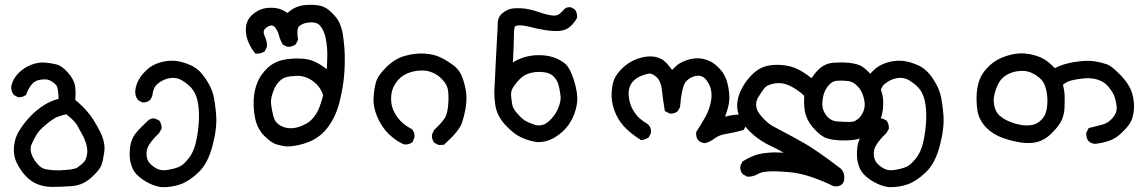

<svg xmlns="http://www.w3.org/2000/svg" viewBox="-20 -479 4698 792"><path d="M191.4 292Q175.3 291.5 160.9 288.6Q146.5 285.6 133.3 280.3Q105.5 269 83.5 244.1Q76.2 236.3 70.1 227.8Q64 219.2 58.3 210Q52.7 200.7 48.3 191.4Q34.2 161.1 37.6 125Q39.1 113.3 41.7 102.1Q44.4 90.8 49.1 79.8Q53.7 68.8 60.1 59.1Q78.1 29.3 104.2 2Q130.4 -25.4 161.6 -45.4Q175.8 -54.2 190.9 -60.8Q206.1 -67.4 221.7 -71.3Q221.7 -83.5 220.7 -93.5Q219.7 -103.5 218.3 -110.4Q216.8 -117.2 215.1 -121.8Q213.4 -126.5 210.9 -128.4Q208 -131.8 204.6 -134.8Q201.2 -137.7 197.8 -140.1Q194.3 -142.6 190.9 -144.5Q187.5 -146.5 183.6 -148.4Q169.9 -153.8 145.5 -149.9Q122.6 -146.5 109.4 -128.9Q94.7 -109.9 89.4 -91.8L88.4 -88.9L85.9 -86.9Q80.1 -82 72.3 -79.8Q64.5 -77.6 56.2 -78.1H53.7L52.2 -79.1L39.6 -85.9L37.6 -86.9L36.6 -88.4Q25.4 -102.1 26.4 -121.6V-122.6V-123Q31.7 -150.9 54.7 -175.8Q77.6 -199.7 108.9 -211.9Q140.1 -223.6 168.5 -220.7Q177.2 -219.7 185.3 -218.5Q193.4 -217.3 200.4 -216.1Q207.5 -214.8 213.9 -212.9Q234.9 -208 260.7 -179Q286.6 -149.9 290 -121.1Q293 -97.2 290.5 -66.9Q324.7 -38.6 346.7 -10.7Q369.6 18.1 392.1 62.5Q415.5 108.9 410.2 147Q407.7 165 404.8 178.7Q401.9 192.4 398.4 202.1Q391.1 222.2 356.9 253.4Q322.3 284.7 277.8 288.6Q235.8 292 191.4 292ZM296.4 213.9Q325.7 193.4 331.1 182.6Q337.4 170.9 339.4 155.3Q341.8 140.1 336.9 120.1Q335.9 115.7 334.5 111.6Q333 107.4 331.5 103.3Q330.1 99.1 328.4 94.7Q326.7 90.3 324.5 85.9Q322.3 81.5 319.8 77.1Q308.1 54.7 297.4 36.1Q288.1 20 253.4 -7.8Q230 -2.4 213.9 4.4Q205.6 8.3 193.8 16.4Q182.1 24.4 168 36.1Q139.6 60.1 129.9 78.1Q124.5 87.4 119.9 96.4Q115.2 105.5 111.3 113.8Q105 127.4 106.9 142.1Q107.4 145.5 107.9 148.4Q108.4 151.4 109.4 154.5Q110.4 157.7 111.6 160.6Q112.8 163.6 114 166.5Q115.2 169.4 117.2 172.4Q121.1 180.2 126.7 187.7Q132.3 195.3 140.1 203.1Q146.5 210.4 155.8 214.8Q165 219.2 177.2 220.7Q203.6 224.6 225.6 223.6Q236.8 223.1 246.8 222.4Q256.8 221.7 265.6 220.7Q268.1 220.7 270.8 220.2Q273.4 219.7 276.1 219.2Q278.8 218.8 281.5 218Q284.2 217.3 286.6 216.8Q289.1 216.3 291.5 215.6Q293.9 214.8 296.4 213.9Z M646 293Q632.8 291 620.1 287.1Q607.4 283.2 595.7 277.3Q572.8 266.1 553.7 250Q533.7 233.4 525.4 212.4Q517.6 192.9 515.6 172.9Q513.7 153.3 516.1 130.9Q519 107.4 529.5 86.4Q540 65.4 587.4 21.5Q600.1 7.3 618.7 9.8L620.1 10.3L621.1 10.7L633.8 16.6L636.2 17.6L637.7 19.5Q647.5 33.2 646.5 50.3V52.7L645 54.7L637.2 68.4L636.7 69.8L635.7 70.8Q610.4 94.2 595.7 117.2Q582.5 138.2 584.5 159.7Q585.4 170.9 588.6 179.4Q591.8 188 597.2 193.8Q608.9 207 627 216.8Q644.5 226.1 668.9 222.2Q695.8 218.3 716.8 210Q726.1 206.5 736.8 197.3Q747.6 188 759.3 172.9Q782.7 142.6 792 89.8Q801.8 36.1 800.8 -8.3Q799.8 -51.8 790 -80.1Q780.8 -107.4 758.8 -127Q751 -133.8 743.7 -138.9Q736.3 -144 729.7 -147.9Q723.1 -151.9 717.3 -153.8Q699.2 -160.6 675.8 -155.8Q651.9 -150.9 631.3 -134.3Q611.8 -119.1 608.4 -85L607.9 -83L607.4 -81.5L600.6 -68.8L599.6 -66.9L598.1 -65.9Q592.3 -60.5 584.7 -58.3Q577.1 -56.2 568.8 -56.6H566.4L564.9 -57.6L552.2 -64.5L550.3 -65.4L548.8 -67.4Q534.7 -85 538.6 -110.4Q542.5 -133.3 553.7 -152.3Q557.1 -158.7 562 -165.3Q566.9 -171.9 572.8 -178.2Q578.6 -184.6 585.4 -190.9Q607.4 -211.9 641.6 -221.7Q676.3 -231.4 707 -227.5Q722.2 -225.6 737.5 -220.9Q752.9 -216.3 768.6 -209Q801.3 -194.3 827.6 -155.3Q853 -117.2 859.9 -86.9Q867.2 -57.1 871.6 -4.9Q876 48.8 856.9 121.1Q837.9 194.8 799.3 231.4Q761.2 268.1 724.6 281.2Q688 293.9 647.5 293H646.5Z M1158.7 125Q1151.9 124 1145.3 122.6Q1138.7 121.1 1132.3 119.6Q1126 118.2 1119.6 116.2Q1099.6 110.4 1071.3 82.5Q1043 54.7 1033.2 12.7Q1030.3 -0.5 1028.6 -13.9Q1026.9 -27.3 1026.4 -40.5Q1025.9 -53.7 1026.4 -66.9Q1028.3 -106.4 1042 -139.2Q1048.3 -155.3 1058.8 -170.2Q1069.3 -185.1 1083 -198.2Q1097.2 -211.4 1114 -220Q1130.9 -228.5 1149.9 -232.4Q1187 -239.3 1221.2 -237.3Q1232.9 -236.8 1243.4 -235.1Q1253.9 -233.4 1263.2 -230.5Q1272.5 -227.5 1280.8 -223.6Q1299.8 -214.8 1328.1 -193.8Q1330.1 -229 1330.1 -254.9Q1330.1 -271 1328.6 -286.6Q1327.1 -302.2 1324.2 -316.9Q1323.2 -324.2 1321.3 -331.1Q1319.3 -337.9 1317.1 -343.8Q1314.9 -349.6 1312.3 -355Q1309.6 -360.4 1306.6 -364.7Q1295.9 -381.8 1281.2 -384.8Q1264.6 -388.7 1244.6 -384.8Q1225.6 -381.3 1213.4 -370.1Q1202.6 -359.9 1209 -317.9L1209.5 -314.9L1208 -312L1201.2 -298.3L1200.2 -296.4L1198.2 -294.9Q1184.6 -285.2 1166.5 -286.1H1164.6L1162.6 -287.1L1148.9 -293.9L1146.5 -295.4L1145 -297.9Q1141.1 -304.2 1138.4 -310.8Q1135.7 -317.4 1133.3 -324Q1130.9 -330.6 1129.4 -337.4Q1127 -346.2 1123 -353.5Q1119.1 -360.8 1113.8 -367.2Q1105.5 -376.5 1093.8 -373Q1086.4 -370.6 1080.8 -366.7Q1075.2 -362.8 1070.8 -357.4Q1064 -348.1 1071.8 -330.1Q1077.6 -317.4 1079.8 -306.6Q1082 -295.9 1081.1 -286.6L1080.6 -285.2L1080.1 -283.7L1073.2 -270L1072.3 -267.6L1069.8 -266.1Q1055.2 -256.8 1037.6 -257.8L1033.2 -258.3L1030.3 -261.7Q1011.7 -286.1 1002 -312Q992.2 -338.4 994.6 -367.7Q995.6 -377.9 999 -387Q1002.4 -396 1008.1 -404.1Q1013.7 -412.1 1021.5 -418.9Q1032.7 -428.7 1044.9 -435.1Q1057.1 -441.4 1069.8 -444.3Q1094.2 -449.2 1120.6 -445.3Q1143.6 -441.4 1166 -425.3Q1180.7 -439.5 1197.8 -447.3Q1208 -452.1 1219 -454.8Q1230 -457.5 1241.7 -458.5Q1263.7 -460 1285.6 -458Q1309.1 -455.6 1327.1 -444.3Q1330.1 -442.4 1333 -440.2Q1335.9 -438 1339.1 -435.3Q1342.3 -432.6 1345.2 -429.9Q1348.1 -427.2 1351.3 -423.8Q1354.5 -420.4 1357.9 -417Q1361.3 -413.6 1364.3 -409.7Q1375 -397.5 1382.1 -380.6Q1389.2 -363.8 1393.1 -343.3Q1394 -336.4 1395.3 -329.6Q1396.5 -322.8 1397.2 -315.7Q1397.9 -308.6 1398.7 -301.5Q1399.4 -294.4 1400.1 -287.1Q1400.9 -279.8 1401.1 -272.5Q1401.4 -265.1 1401.9 -257.8Q1403.3 -212.4 1399.4 -166.5Q1395.5 -120.6 1381.8 -63.5Q1368.7 -5.9 1336.9 39.6Q1305.2 85.9 1253.9 106.4Q1229 116.2 1205.6 120.8Q1182.1 125.5 1160.2 125H1159.2ZM1237.3 34.2Q1258.3 24.4 1273.9 4.9Q1290 -15.6 1298.3 -38.6Q1302.2 -49.8 1306.2 -61.8Q1310.1 -73.7 1313 -85.9Q1304.7 -112.8 1286.1 -131.3Q1266.1 -150.9 1245.1 -158.9Q1224.1 -167 1200.2 -166Q1175.3 -165 1158.7 -160.2Q1153.3 -158.7 1148.7 -156.2Q1144 -153.8 1139.4 -150.1Q1134.8 -146.5 1130.9 -142.1Q1117.7 -127.4 1110.8 -111.3Q1104 -94.7 1100.1 -79.1Q1096.7 -64.9 1098.6 -46.4Q1100.6 -27.3 1107.9 1.5Q1114.7 26.9 1136.7 39.1Q1159.7 51.8 1185.1 49.8Q1193.4 49.3 1202.1 47.4Q1210.9 45.4 1219.5 42.2Q1228 39.1 1236.8 34.2Z M1787.6 118.2 1773.9 111.3 1772 110.4 1770.5 108.4Q1765.6 102.1 1763.4 94.2Q1761.2 86.4 1761.7 77.6V75.7L1762.7 74.2L1769.5 59.6L1770 57.6L1771.5 56.6Q1792.5 36.6 1804.9 21.5Q1817.4 6.3 1819.8 -1.5Q1823.2 -11.2 1825.4 -22Q1827.6 -32.7 1828.6 -44.9Q1831.1 -69.3 1829.6 -92.8Q1828.1 -114.7 1821.3 -127.9Q1814.5 -141.6 1798.3 -157.2Q1782.7 -172.4 1761.2 -180.7Q1739.7 -189.5 1712.9 -188Q1685.5 -186.5 1664.1 -177.7Q1660.6 -176.3 1657.2 -174.8Q1653.8 -173.3 1650.6 -171.6Q1647.5 -169.9 1644.5 -168Q1641.6 -166 1638.7 -164.1Q1635.7 -162.1 1633.3 -159.9Q1630.9 -157.7 1628.4 -155.3Q1613.3 -141.6 1603 -119.6Q1592.8 -97.7 1593.3 -69.1Q1593.8 -40.5 1605.5 -18.1Q1617.2 4.9 1634.3 22Q1651.4 39.1 1678.7 53.7L1680.2 54.7L1681.6 56.6Q1691.9 69.3 1689.5 88.4L1689 89.4L1688.5 90.8L1682.6 104.5L1681.6 106.4L1680.2 107.9Q1666 119.6 1645 116.2L1643.6 115.7L1642.6 115.2Q1627.9 108.4 1613.5 98.4Q1599.1 88.4 1584.5 74.7Q1555.2 46.9 1537.1 4.9Q1518.6 -37.1 1521 -76.2Q1523.4 -113.8 1530.8 -139.6Q1538.1 -167 1574.2 -202.6Q1592.3 -220.2 1612.1 -232.2Q1631.8 -244.1 1653.8 -249.5Q1696.3 -260.7 1733.2 -257.8Q1770 -254.9 1793.9 -243.7Q1805.7 -238.3 1818.6 -230.7Q1831.5 -223.1 1845.7 -212.9Q1856 -206.1 1864 -197.5Q1872.1 -189 1878.2 -178.7Q1884.3 -168.5 1888.2 -156.7Q1899.4 -124.5 1902.8 -98.1Q1906.2 -71.3 1900.9 -34.7Q1895 1.5 1883.8 31.7Q1871.6 63.5 1814 115.7L1811.5 118.2H1808.1L1792.5 119.1H1790Z M2195.8 107.4Q2161.1 102.1 2130.4 87.9Q2098.6 73.2 2064.9 37.1Q2030.8 -0.5 2023.9 -41Q2017.6 -79.6 2019.5 -113.8Q2020.5 -130.4 2022 -157.2Q2023.4 -184.1 2024.9 -221.2Q2028.3 -295.4 2030.8 -331.1Q2033.2 -366.7 2033.2 -384.3Q2033.2 -391.6 2035.2 -398.4Q2037.1 -405.3 2040.8 -411.1Q2044.4 -417 2049.8 -422.4Q2055.2 -426.8 2060.3 -430.4Q2065.4 -434.1 2071 -437Q2076.7 -439.9 2082 -441.4Q2098.6 -446.3 2129.9 -444.8Q2161.1 -443.4 2200.7 -429.7Q2238.3 -417 2259.3 -415Q2268.6 -414.1 2275.6 -415.8Q2282.7 -417.5 2288.1 -421.9Q2293.9 -426.8 2298.3 -430.9Q2302.7 -435.1 2305.2 -438Q2313.5 -450.7 2332.5 -449.2H2335L2336.4 -448.2L2349.1 -441.4L2351.6 -439.9L2352.5 -438Q2361.3 -425.8 2360.4 -407.7V-405.8L2359.4 -403.8Q2351.6 -388.7 2335 -372.1Q2316.9 -354 2288.1 -351.6Q2261.2 -349.6 2227.5 -355Q2194.3 -360.4 2163.1 -368.7Q2133.8 -376 2116.2 -374Q2104 -373 2102.5 -365.7Q2099.6 -352.5 2099.6 -321.8Q2099.6 -293.5 2095.7 -221.2Q2107.9 -229 2119.1 -234.1Q2130.4 -239.3 2142.1 -242.7Q2173.3 -252 2205.1 -251.5Q2236.8 -251 2261.2 -243.2Q2266.1 -241.7 2271 -239.7Q2275.9 -237.8 2280.5 -235.6Q2285.2 -233.4 2289.8 -230.7Q2294.4 -228 2298.8 -225.3Q2303.2 -222.7 2307.6 -219.2Q2330.6 -202.1 2347.7 -147.5Q2364.3 -93.8 2360.8 -59.1Q2357.4 -24.9 2341.8 7.8Q2326.2 41 2299.8 64.5Q2287.1 75.7 2274.4 84Q2261.7 92.3 2250 97.2Q2225.6 107.4 2197.3 107.4H2196.8ZM2227.1 33.2Q2246.6 21.5 2261.7 2.4Q2277.3 -16.6 2286.1 -42Q2294.9 -66.4 2292 -86.4Q2289.1 -108.4 2283.7 -129.9Q2281.7 -136.2 2279.1 -142.1Q2276.4 -147.9 2272.7 -153.1Q2269 -158.2 2264.6 -162.6Q2251 -175.8 2234.4 -179.2Q2228 -180.7 2221.7 -181.4Q2215.3 -182.1 2208.5 -182.4Q2201.7 -182.6 2194.3 -182.1Q2172.9 -180.7 2153.3 -172.9Q2144 -169.4 2135 -162.4Q2126 -155.3 2116.7 -145Q2098.1 -123.5 2092.3 -110.4Q2086.9 -98.1 2088.4 -82.5Q2089.8 -64.9 2093.3 -46.4Q2096.2 -29.8 2115.7 -8.8Q2135.7 13.7 2149.9 21Q2165 28.8 2187 36.1Q2196.8 39.1 2206.5 38.3Q2216.3 37.6 2227.1 33.2Z M2885.7 111.3Q2872.1 109.9 2861.8 101.1L2861.3 100.6L2860.8 100.1Q2850.6 88.4 2851.6 68.8V66.4L2853 64Q2871.6 35.2 2888.7 4.9Q2904.8 -23.9 2911.1 -53.2Q2918 -82 2913.1 -106.9Q2908.7 -131.3 2891.1 -151.9Q2875 -169.9 2851.6 -166Q2826.2 -161.6 2809.6 -142.6Q2792.5 -123 2785.2 -39.1V-37.1L2784.2 -35.6L2777.3 -22.9L2776.4 -21L2774.4 -19.5Q2761.7 -9.3 2744.6 -10.7H2742.7L2740.7 -11.7L2727.1 -18.6L2722.7 -21L2721.7 -25.9Q2714.8 -65.9 2710.4 -107.9Q2709 -120.6 2705.8 -131.1Q2702.6 -141.6 2698 -149.2Q2693.4 -156.7 2687 -162.1Q2677.2 -170.4 2669.2 -173.6Q2661.1 -176.8 2655.8 -175.3Q2650.4 -174.3 2645 -172.9Q2639.6 -171.4 2634.3 -169.4Q2628.9 -167.5 2623.5 -165.5Q2618.2 -163.1 2613.3 -160.4Q2608.4 -157.7 2604 -154.5Q2599.6 -151.4 2595.7 -147.9Q2592.8 -145.5 2590.3 -142.6Q2587.9 -139.6 2585.7 -136.5Q2583.5 -133.3 2581.5 -129.6Q2579.6 -126 2578.1 -121.6Q2571.3 -106 2573.7 -82.5Q2576.2 -58.1 2584 -39.6Q2592.3 -21 2606.4 -3.4Q2620.6 14.2 2652.8 33.7L2653.8 34.2L2654.8 35.6Q2667.5 49.3 2665 68.8L2664.6 70.3L2664.1 71.8L2657.2 85.4L2655.8 87.9L2653.3 89.4Q2650.4 91.3 2647.5 92.5Q2644.5 93.8 2641.4 95Q2638.2 96.2 2635 97.2Q2631.8 98.1 2628.4 98.6L2625 99.1L2621.6 97.2Q2577.6 68.8 2552.7 41Q2527.3 12.7 2514.2 -23.9Q2501 -61 2502.9 -95.2Q2504.9 -128.9 2513.2 -150.9Q2522 -173.3 2548.3 -198.7Q2574.7 -224.1 2609.9 -236.8Q2645.5 -249 2675.8 -245.6Q2683.6 -244.6 2690.9 -242.4Q2698.2 -240.2 2705.1 -237.1Q2711.9 -233.9 2717.8 -229.2Q2723.6 -224.6 2729 -219.2Q2742.7 -204.1 2752.4 -190.4Q2757.8 -196.3 2763.4 -201.4Q2769 -206.5 2774.4 -211.4Q2791.5 -224.6 2819.8 -232.9Q2834.5 -237.3 2847.9 -238.3Q2861.3 -239.3 2874 -237.3Q2886.2 -234.9 2896.5 -231.4Q2906.7 -228 2915 -223.1Q2931.2 -213.9 2948.7 -195.3Q2954.6 -189 2959.5 -182.4Q2964.4 -175.8 2968 -168.9Q2971.7 -162.1 2974.6 -154.8Q2978.5 -144.5 2981.4 -132.6Q2984.4 -120.6 2986.3 -106.9Q2988.3 -93.3 2988.5 -79.8Q2988.8 -66.4 2986.8 -53.7Q2983.9 -33.2 2970.7 2Q2976.6 1 2981.7 -0.2Q2986.8 -1.5 2991.7 -2.4Q3009.3 -5.9 3027.8 -6.8H3030.8L3032.7 -5.9L3045.4 1L3046.9 2L3047.9 2.9Q3061.5 16.1 3057.6 37.6L3057.1 39.6L3056.6 40.5L3049.8 53.2L3047.9 57.1L3043.5 58.1Q3011.7 67.4 2978 72.8Q2962.4 75.2 2950.2 79.8Q2938 84.5 2928.7 91.3Q2917.5 99.6 2907.7 104.5Q2897.9 109.4 2888.7 111.3H2887.2Z M3416.5 288.1Q3405.8 282.7 3394.8 277.8Q3383.8 272.9 3372.6 268.3Q3361.3 263.7 3349.9 259.3Q3338.4 254.9 3326.7 251Q3304.2 243.2 3281 238Q3257.8 232.9 3234.4 231Q3187.5 226.6 3154.3 228Q3138.7 228.5 3126.7 231.2Q3114.7 233.9 3107.4 238.3Q3087.4 250 3065.4 250H3063L3061 249L3046.4 241.2L3044.4 240.2L3043.5 238.8Q3041 236.3 3039.3 233.4Q3037.6 230.5 3036.4 227.1Q3035.2 223.6 3034.4 220.2Q3033.7 216.8 3033.7 213.1Q3033.7 209.5 3034.2 206.1L3034.7 204.1L3035.2 202.6L3042 189L3043.5 186.5L3045.9 185.1Q3065.9 172.9 3087.4 164.1Q3109.9 154.3 3150.4 150.9Q3176.8 148.4 3212.4 150.9Q3207.5 147.9 3202.6 145.3Q3197.8 142.6 3192.9 139.9Q3188 137.2 3183.1 134.8Q3178.2 132.3 3173.3 129.9Q3168.5 127.4 3163.1 125Q3118.7 104 3088.4 77.6Q3057.6 51.3 3044.9 28.3Q3032.2 5.9 3025.4 -11.7Q3018.6 -31.2 3022 -60.5Q3025.9 -88.9 3043 -119.6Q3059.6 -149.4 3085.4 -174.3Q3112.3 -200.2 3145 -207.5Q3176.3 -213.9 3209.5 -210.4Q3242.7 -207 3269.5 -194.3Q3292.5 -183.6 3327.6 -156.7Q3334 -166.5 3341.3 -175.5Q3348.6 -184.6 3357.9 -193.4Q3382.3 -217.3 3418 -220.2Q3451.2 -222.7 3479 -220.2Q3493.2 -218.8 3504.6 -216.3Q3516.1 -213.9 3525.4 -210Q3543.9 -202.6 3568.8 -175.8Q3576.7 -167 3583.3 -158.9Q3589.8 -150.9 3595.2 -143.3Q3600.6 -135.7 3604.5 -128.9Q3610.8 -118.2 3614.7 -106.4Q3618.7 -94.7 3621.1 -82Q3625 -57.1 3622.1 -29.3Q3618.7 -1 3609.4 17.6Q3599.6 36.1 3569.8 64.9Q3559.6 74.2 3548.3 81.3Q3537.1 88.4 3525.4 92.5Q3513.7 96.7 3501 98.1Q3465.8 101.6 3438.5 99.6Q3424.3 98.6 3412.8 96.7Q3401.4 94.7 3391.6 91.8Q3384.8 89.8 3377 85.2Q3369.1 80.6 3361.1 74Q3353 67.4 3343.8 58.1Q3315.9 30.8 3304.7 -2Q3294.4 -32.2 3297.4 -84Q3270.5 -109.4 3239.3 -124.5Q3207.5 -140.1 3174.8 -134.8Q3143.1 -129.9 3130.4 -111.8Q3125.5 -105 3121.1 -98.4Q3116.7 -91.8 3112.8 -85.7Q3108.9 -79.6 3105.5 -73.7Q3097.2 -58.6 3099.6 -39.1Q3102.1 -19 3124 4.4Q3147 29.3 3163.6 39.1Q3181.6 48.8 3214.8 66.4Q3248.5 84 3295.4 110.4Q3342.3 136.2 3447.3 215.8L3447.8 216.3L3448.7 216.8Q3465.3 234.9 3462.4 261.7Q3460.4 277.3 3448.7 284.4Q3437 291.5 3419.4 289.1L3418 288.6ZM3511.7 17.1Q3516.1 14.2 3520.3 10.7Q3524.4 7.3 3528.1 3.2Q3531.7 -1 3534.7 -6.1Q3537.6 -11.2 3540.5 -17.1Q3550.3 -40 3545.4 -64Q3540.5 -89.4 3531.7 -104.5Q3529.3 -108.4 3526.9 -111.8Q3524.4 -115.2 3521.5 -118.7Q3518.6 -122.1 3515.1 -125.2Q3511.7 -128.4 3508.3 -131.8Q3495.1 -143.1 3476.1 -145Q3455.1 -147.5 3434.1 -146Q3416 -145 3403.3 -132.3Q3389.2 -119.1 3381.3 -99.6Q3373 -80.1 3372.1 -51.3Q3371.1 -24.9 3389.2 -2Q3395 5.4 3401.9 10.5Q3408.7 15.6 3417 18.6Q3425.3 21.5 3434.6 22Q3451.2 23.4 3464.1 23.7Q3477.1 23.9 3486.8 23.9Q3503.4 23.4 3510.7 17.6H3511.2Z M3646 293Q3632.8 291 3620.1 287.1Q3607.4 283.2 3595.7 277.3Q3572.8 266.1 3553.7 250Q3533.7 233.4 3525.4 212.4Q3517.6 192.9 3515.6 172.9Q3513.7 153.3 3516.1 130.9Q3519 107.4 3529.5 86.4Q3540 65.4 3587.4 21.5Q3600.1 7.3 3618.7 9.8L3620.1 10.3L3621.1 10.7L3633.8 16.6L3636.2 17.6L3637.7 19.5Q3647.5 33.2 3646.5 50.3V52.7L3645 54.7L3637.2 68.4L3636.7 69.8L3635.7 70.8Q3610.4 94.2 3595.7 117.2Q3582.5 138.2 3584.5 159.7Q3585.4 170.9 3588.6 179.4Q3591.8 188 3597.2 193.8Q3608.9 207 3627 216.8Q3644.5 226.1 3668.9 222.2Q3695.8 218.3 3716.8 210Q3726.1 206.5 3736.8 197.3Q3747.6 188 3759.3 172.9Q3782.7 142.6 3792 89.8Q3801.8 36.1 3800.8 -8.3Q3799.8 -51.8 3790 -80.1Q3780.8 -107.4 3758.8 -127Q3751 -133.8 3743.7 -138.9Q3736.3 -144 3729.7 -147.9Q3723.1 -151.9 3717.3 -153.8Q3699.2 -160.6 3675.8 -155.8Q3651.9 -150.9 3631.3 -134.3Q3611.8 -119.1 3608.4 -85L3607.9 -83L3607.4 -81.5L3600.6 -68.8L3599.6 -66.9L3598.1 -65.9Q3592.3 -60.5 3584.7 -58.3Q3577.1 -56.2 3568.8 -56.6H3566.4L3564.9 -57.6L3552.2 -64.5L3550.3 -65.4L3548.8 -67.4Q3534.7 -85 3538.6 -110.4Q3542.5 -133.3 3553.7 -152.3Q3557.1 -158.7 3562 -165.3Q3566.9 -171.9 3572.8 -178.2Q3578.6 -184.6 3585.4 -190.9Q3607.4 -211.9 3641.6 -221.7Q3676.3 -231.4 3707 -227.5Q3722.2 -225.6 3737.5 -220.9Q3752.9 -216.3 3768.6 -209Q3801.3 -194.3 3827.6 -155.3Q3853 -117.2 3859.9 -86.9Q3867.2 -57.1 3871.6 -4.9Q3876 48.8 3856.9 121.1Q3837.9 194.8 3799.3 231.4Q3761.2 268.1 3724.6 281.2Q3688 293.9 3647.5 293H3646.5Z M4495.1 114.3Q4481.4 112.8 4471.2 104L4470.2 103.5L4469.7 102.5Q4460 88.9 4460.9 70.8V68.8L4461.9 66.9L4468.8 53.2L4470.7 49.3L4475.1 48.3Q4502.4 41.5 4528.8 34.7Q4552.2 28.3 4571.3 5.4Q4589.4 -16.6 4585.9 -41.5Q4582.5 -69.3 4574.7 -86.7Q4566.9 -104 4550.3 -123.5Q4542.5 -132.8 4532 -139.4Q4521.5 -146 4507.8 -150.4Q4498.5 -153.3 4489.5 -154.8Q4480.5 -156.2 4471.2 -156.5Q4461.9 -156.7 4452.6 -155.8Q4442.9 -154.8 4433.8 -153.6Q4424.8 -152.3 4416.5 -150.9Q4408.2 -149.4 4400.9 -147.5Q4382.8 -144 4364.7 -129.4Q4366.2 -123 4367.4 -116.9Q4368.7 -110.8 4369.6 -105Q4370.6 -99.1 4371.1 -93.8Q4371.6 -88.4 4371.6 -82.5Q4372.1 -59.6 4371.1 -34.2Q4370.1 -7.3 4359.6 16.4Q4349.1 40 4320.3 68.4Q4311 78.1 4301.3 85.4Q4291.5 92.8 4281.5 97.9Q4271.5 103 4261.2 106Q4231.9 114.3 4194.3 109.4Q4176.3 106.9 4157 102.1Q4137.7 97.2 4117.2 90.3Q4075.7 75.7 4046.9 45.9Q4018.1 15.1 4012.2 -21.5Q4006.8 -56.2 4008.8 -90.3Q4010.7 -125 4022 -153.3Q4033.7 -182.6 4062.3 -209Q4090.8 -235.4 4132.3 -248.5Q4173.8 -261.7 4209 -258.3Q4243.7 -254.9 4273.4 -241.7Q4301.3 -230 4331.1 -197.8Q4357.4 -211.4 4383.8 -217.3Q4398.9 -221.2 4413.6 -223.4Q4428.2 -225.6 4442.9 -227.1Q4473.1 -229.5 4498.5 -225.6Q4523.9 -221.2 4545.4 -213.9Q4553.7 -210.9 4563 -204.3Q4572.3 -197.8 4582.5 -188.5Q4592.8 -179.2 4605 -166.5Q4641.6 -127 4650.9 -90.8Q4660.2 -55.7 4657.2 -25.4Q4654.3 4.9 4644.5 23.4Q4634.8 42 4608.9 66.9Q4600.1 75.7 4591.3 82.3Q4582.5 88.9 4573.2 93.8Q4564 98.6 4554.2 102.1Q4527.3 111.3 4497.1 114.3H4496.1ZM4242.7 35.6Q4260.7 30.3 4276.4 14.6Q4292 -1 4296.4 -23.9Q4301.8 -48.8 4300.3 -74.7Q4298.8 -100.6 4291 -124Q4283.7 -145.5 4265.6 -159.7Q4247.1 -174.8 4227.5 -181.6Q4208 -188.5 4184.6 -186Q4180.7 -185.5 4176.8 -185.1Q4172.9 -184.6 4169.2 -183.8Q4165.5 -183.1 4161.9 -182.1Q4158.2 -181.2 4154.8 -179.9Q4151.4 -178.7 4148.2 -177.5Q4145 -176.3 4142.1 -174.8Q4132.3 -170.4 4124.5 -164.6Q4116.7 -158.7 4110.4 -151.9Q4097.7 -137.7 4087.9 -109.4Q4078.1 -81.5 4079.1 -62.5Q4079.6 -52.7 4081.3 -43.7Q4083 -34.7 4086.4 -26.4Q4088.4 -21.5 4091.3 -16.6Q4094.2 -11.7 4098.4 -7.1Q4102.5 -2.4 4107.9 1.5Q4124 14.6 4145 22.9Q4155.8 27.3 4167.2 30.8Q4178.7 34.2 4190.9 36.1Q4213.9 41 4242.7 35.6Z"/></svg>

Font: NaikaiFont
Style: Bold
Weight: 700
Version: Version 1.89